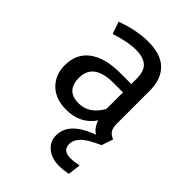

<svg xmlns="http://www.w3.org/2000/svg" viewBox="-225 -645 995 995"><g transform="rotate(45 272.0 -147.5)"><path d="M350 126Q350 174 406 174Q433 174 467 167L458 237Q423 244 395 244Q338 244 304 215.5Q270 187 270 143Q270 94 305.5 57.5Q341 21 414 -6Q383 -25 370 -67Q317 12 213 12Q135 12 90 -32Q45 -76 45 -147Q45 -231 105.5 -276Q166 -321 277 -321H358V-360Q358 -416 331 -440Q304 -464 248 -464Q190 -464 106 -436L83 -503Q181 -539 265 -539Q358 -539 404 -493.5Q450 -448 450 -364V-123Q450 -91 461 -75.5Q472 -60 494 -52L473 12Q402 43 376 69.5Q350 96 350 126ZM358 -139V-260H289Q143 -260 143 -152Q143 -105 166 -81Q189 -57 234 -57Q313 -57 358 -139Z"/></g></svg>

Font: Fira GO
Style: Regular
Weight: 400
Designer: Carrois Corporate
Foundry: Carrois Corporate GbR
Version: Version 0.300